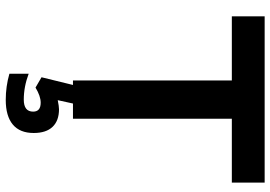

<svg xmlns="http://www.w3.org/2000/svg" viewBox="-157 -553 945 671"><g transform="rotate(90 315.5 -217.5)"><path d="M618.2 -669.9V-555.2H395V0H341.8L330.1 53.2Q352.1 48.8 361.8 48.8Q401.9 48.8 423.3 71.3Q444.8 93.8 444.8 137.2Q444.8 185.5 415.3 210.2Q385.7 234.9 329.1 234.9Q282.2 234.9 237.8 222.2V154.8Q283.2 171.9 328.1 171.9Q370.1 171.9 370.1 139.2Q370.1 112.8 338.9 112.8Q315.9 112.8 286.1 130.9L250 109.9L276.9 0H261.2V-555.2H37.1V-669.9Z"/></g></svg>

Font: LT Wave Text Bold
Style: Regular
Weight: 700
Designer: Daniel Lyons
Version: Version 2.5 (Glyphs App)